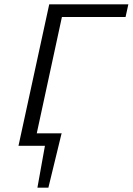

<svg xmlns="http://www.w3.org/2000/svg" viewBox="-20 -678 617 893"><path d="M209 -658H577L564 -599H268L151 -58H268L266 -56L205 195H154L189 0H66Z"/></svg>

Font: LXGW Bright GB
Style: Italic
Weight: 400
Italic angle: -12°
Designer: Christian Thalmann (Catharsis Fonts)
Foundry: LXGW / Christian Thalmann (Catharsis Fonts) / Fontworks Inc.
Version: Version 5.510